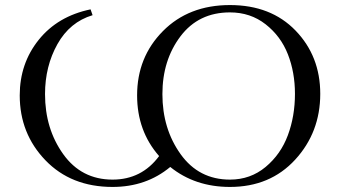

<svg xmlns="http://www.w3.org/2000/svg" viewBox="-20 -731 1341 759"><path d="M58 -354Q58 -480 133 -573.5Q208 -667 338 -694L346 -671Q256 -644 207 -556.5Q158 -469 158 -359Q158 -222 230 -121.5Q302 -21 425 -21Q540 -21 609 -114Q522 -213 522 -354Q522 -505 624 -608Q726 -711 889 -711Q1051 -711 1148.5 -610Q1246 -509 1246 -360Q1246 -208 1147 -100Q1048 8 889 8Q751 8 653 -71Q558 8 425 8Q261 8 159.5 -97.5Q58 -203 58 -354ZM622 -359Q622 -222 694 -121.5Q766 -21 889 -21Q970 -21 1030 -71Q1090 -121 1118 -196.5Q1146 -272 1146 -360Q1146 -445 1118 -516.5Q1090 -588 1030 -635Q970 -682 889 -682Q765 -682 693.5 -587.5Q622 -493 622 -359Z"/></svg>

Font: Dihjauti
Style: Bold
Weight: 700
Designer: T. Christopher White
Version: Version 3.0.0